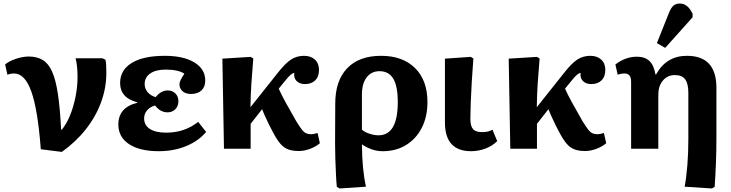

<svg xmlns="http://www.w3.org/2000/svg" viewBox="-20 -842 4136 1087"><path d="M330 18 211 3Q194 -221 157.5 -323.5Q121 -426 60 -426Q41 -426 22 -419L9 -477Q31 -496 70 -509Q109 -522 143 -522Q190 -522 222.5 -502Q255 -482 275.5 -435.5Q296 -389 308 -308.5Q320 -228 326 -108H330Q356 -139 376 -187.5Q396 -236 407.5 -293.5Q419 -351 419 -408Q419 -438 416 -465.5Q413 -493 408 -512H560L577 -504Q580 -490 581 -474Q582 -458 582 -428Q582 -344 552 -262.5Q522 -181 465.5 -109.5Q409 -38 330 18Z M879 14Q771 14 710.5 -26Q650 -66 650 -137Q650 -234 757 -260V-263Q660 -288 660 -372Q660 -445 725.5 -485.5Q791 -526 913 -526Q1019 -526 1080.5 -488.5Q1142 -451 1142 -386Q1142 -350 1120.5 -330Q1099 -310 1061 -310Q1031 -310 1013.5 -325.5Q996 -341 996 -366Q996 -384 1024 -425Q988 -448 918 -448Q862 -448 830.5 -426Q799 -404 799 -367Q799 -340 815.5 -320.5Q832 -301 861 -292Q892 -330 929 -330Q956 -330 973 -313Q990 -296 990 -269Q990 -241 972.5 -223.5Q955 -206 929 -206Q887 -206 858 -245Q828 -236 812 -216.5Q796 -197 796 -172Q796 -133 828.5 -112Q861 -91 921 -91Q1025 -91 1102 -152L1147 -95Q1103 -43 1033 -14.5Q963 14 879 14Z M1672 13Q1637 13 1612 4Q1587 -5 1567 -28.5Q1547 -52 1525 -94Q1516 -110 1504.5 -133.5Q1493 -157 1482 -181Q1471 -205 1464 -224L1399 -141V0H1248L1239 -510L1399 -520L1414 -511Q1407 -430 1403 -367Q1399 -304 1398 -235L1549 -425Q1594 -483 1627 -504.5Q1660 -526 1701 -526Q1740 -526 1763 -504.5Q1786 -483 1786 -446Q1786 -408 1764.5 -387Q1743 -366 1707 -366Q1676 -366 1659 -383.5Q1642 -401 1646 -429Q1630 -429 1597 -388L1558 -340Q1574 -304 1597 -262.5Q1620 -221 1657 -156Q1676 -125 1688.5 -109Q1701 -93 1713 -87.5Q1725 -82 1742 -82Q1755 -82 1778 -89L1791 -31Q1767 -11 1734.5 1Q1702 13 1672 13Z M1903 225 1887 216Q1884 188 1882 145.5Q1880 103 1878.5 57.5Q1877 12 1877 -28L1878 -256Q1878 -385 1945.5 -455.5Q2013 -526 2137 -526Q2260 -526 2330 -456.5Q2400 -387 2400 -264Q2400 -181 2368 -118.5Q2336 -56 2279 -21Q2222 14 2147 14Q2115 14 2086 4Q2057 -6 2030 -24H2029Q2030 118 2052 215ZM2123 -76Q2232 -76 2232 -264Q2232 -354 2206.5 -396.5Q2181 -439 2129 -439Q2082 -439 2055.5 -403.5Q2029 -368 2029 -307V-108Q2044 -94 2071.5 -85Q2099 -76 2123 -76Z M2647 14Q2499 14 2499 -149Q2499 -173 2499 -210.5Q2499 -248 2499 -291.5Q2499 -335 2499 -378Q2499 -421 2499 -456Q2499 -491 2499 -510L2645 -520L2660 -511Q2655 -446 2651 -380.5Q2647 -315 2645 -259.5Q2643 -204 2643 -170Q2643 -128 2658 -111Q2673 -94 2709 -94Q2747 -94 2768 -108L2795 -43Q2768 -16 2728.5 -1Q2689 14 2647 14Z M3293 13Q3258 13 3233 4Q3208 -5 3188 -28.5Q3168 -52 3146 -94Q3137 -110 3125.5 -133.5Q3114 -157 3103 -181Q3092 -205 3085 -224L3020 -141V0H2869L2860 -510L3020 -520L3035 -511Q3028 -430 3024 -367Q3020 -304 3019 -235L3170 -425Q3215 -483 3248 -504.5Q3281 -526 3322 -526Q3361 -526 3384 -504.5Q3407 -483 3407 -446Q3407 -408 3385.5 -387Q3364 -366 3328 -366Q3297 -366 3280 -383.5Q3263 -401 3267 -429Q3251 -429 3218 -388L3179 -340Q3195 -304 3218 -262.5Q3241 -221 3278 -156Q3297 -125 3309.5 -109Q3322 -93 3334 -87.5Q3346 -82 3363 -82Q3376 -82 3399 -89L3412 -31Q3388 -11 3355.5 1Q3323 13 3293 13Z M4010 225 3856 215Q3866 162 3871.5 93Q3877 24 3877 -55V-316Q3877 -369 3859 -393Q3841 -417 3801 -417Q3759 -417 3733 -386Q3707 -355 3707 -306V0H3553V-379Q3553 -404 3543.5 -415Q3534 -426 3515 -426Q3496 -426 3477 -419L3464 -477Q3521 -521 3586 -521Q3631 -521 3656.5 -497Q3682 -473 3691 -420H3694Q3752 -526 3869 -526Q4036 -526 4036 -345V-65Q4036 13 4033 87.5Q4030 162 4026 216ZM3746 -571 3699 -598 3766 -766Q3778 -797 3792 -809.5Q3806 -822 3829 -822Q3874 -822 3901 -764V-744Z"/></svg>

Font: Literata 12pt
Style: Bold
Weight: 700
Designer: Latin by Veronika Burian and Jose Scaglione. Greek by Irene Vlachou. Cyrillic by Vera Evstafieva.
Foundry: TypeTogether
Version: Version 3.002